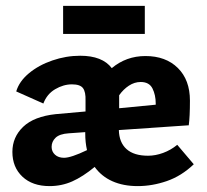

<svg xmlns="http://www.w3.org/2000/svg" viewBox="-20 -623 701 651"><path d="M637 -66Q595 -26 545.5 -9Q496 8 447 8Q398 8 361 -8.5Q324 -25 301 -57Q261 -24 225 -8Q189 8 148 8Q90 8 56 -24Q22 -56 22 -108Q22 -158 58.5 -193Q95 -228 169 -236L270 -245V-282Q271 -311 261.5 -324Q252 -337 224 -337Q195 -337 167 -320.5Q139 -304 127 -272L35 -313Q45 -347 78 -374.5Q111 -402 157.5 -418Q204 -434 252 -434Q327 -434 359 -392Q408 -433 473 -433Q542 -433 583 -392.5Q624 -352 624 -282Q624 -227 620 -198H617L383 -182Q384 -140 409 -117.5Q434 -95 482 -95Q507 -95 533 -104.5Q559 -114 581 -132ZM384 -256 508 -268V-272Q508 -301 497 -323Q486 -345 457 -345Q436 -345 417 -332.5Q398 -320 384 -300ZM275 -114Q269 -140 269 -171V-175L213 -171Q182 -169 168.5 -156Q155 -143 155 -125Q155 -109 166.5 -98.5Q178 -88 197 -88Q221 -88 275 -114ZM194 -603H471V-508H194Z"/></svg>

Font: Ysabeau Ultrabold
Style: Regular
Weight: 800
Designer: Christian Thalmann (Catharsis Fonts)
Version: Version 0.003